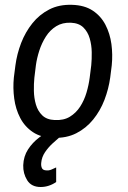

<svg xmlns="http://www.w3.org/2000/svg" viewBox="-20 -558 527 791"><path d="M37.1 -238.8 43.5 -288.6Q49.8 -335.9 67.1 -380.9Q84.5 -425.8 113.3 -461.9Q142.1 -498 182.9 -519Q223.6 -540 277.3 -538.1Q328.1 -536.6 361.8 -514.4Q395.5 -492.2 414.3 -456.1Q433.1 -419.9 439 -376.5Q444.8 -333 440.4 -289.1L434.1 -238.8Q427.7 -191.9 410.4 -146.7Q393.1 -101.6 364 -65.7Q335 -29.8 294.2 -9Q253.4 11.7 200.2 9.8Q148.9 8.8 115.5 -13.7Q82 -36.1 63.2 -72.3Q44.4 -108.4 38.6 -151.9Q32.7 -195.3 37.1 -238.8ZM127.9 -289.1 121.6 -237.8Q119.1 -213.4 119.6 -183.8Q120.1 -154.3 127.9 -127.4Q135.7 -100.6 154.1 -82.8Q172.4 -64.9 205.1 -63.5Q242.2 -61.5 267.8 -77.1Q293.5 -92.8 310.3 -118.9Q327.1 -145 336.4 -176.5Q345.7 -208 349.6 -238.8L356 -289.6Q358.4 -314 357.9 -343.3Q357.4 -372.6 349.6 -399.7Q341.8 -426.8 323.5 -444.8Q305.2 -462.9 272 -464.4Q237.3 -465.8 211.7 -450Q186 -434.1 168.9 -407.2Q151.9 -380.4 141.8 -349.1Q131.8 -317.9 127.9 -289.1ZM199.7 -27.8 231.4 2Q215.3 15.6 197 32.5Q178.7 49.3 165.3 69.3Q151.9 89.4 149.9 112.3Q148.4 125 152.6 134.3Q156.7 143.6 171.4 144Q181.6 145 191.9 140.6Q202.1 136.2 211.4 131.8V191.9Q197.3 201.7 181.2 207Q165 212.4 147.5 212.4Q109.4 212.4 92 184.6Q74.7 156.7 75.7 122.6Q77.1 85.9 95.5 57.6Q113.8 29.3 141.6 8.3Q169.4 -12.7 199.7 -27.8Z"/></svg>

Font: Roboto Condensed
Style: Italic
Weight: 400
Italic angle: -12°
Designer: Christian Robertson
Foundry: Google
Version: Version 3.0